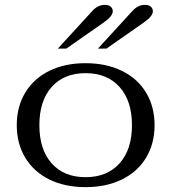

<svg xmlns="http://www.w3.org/2000/svg" viewBox="-20 -760 705 790"><path d="M49 -245Q49 -321 84 -379Q119 -437 183 -468.5Q247 -500 332 -500Q417 -500 481.5 -468.5Q546 -437 581 -379Q616 -321 616 -245Q616 -169 581 -111Q546 -53 481.5 -21.5Q417 10 332 10Q247 10 183 -21.5Q119 -53 84 -111Q49 -169 49 -245ZM523 -245Q523 -345 472 -402Q421 -459 332 -459Q243 -459 192.5 -402Q142 -345 142 -245Q142 -145 192.5 -88Q243 -31 332 -31Q421 -31 472 -88Q523 -145 523 -245ZM359 -714Q382 -740 412 -740Q427 -740 435.5 -732.5Q444 -725 444 -714Q444 -693 406 -667L253 -560H218ZM524 -714Q547 -740 577 -740Q592 -740 600.5 -732.5Q609 -725 609 -714Q609 -693 571 -667L418 -560H383Z"/></svg>

Font: Fahkwang
Style: Regular
Weight: 400
Version: Version 1.000; ttfautohint (v1.6)